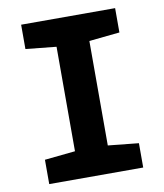

<svg xmlns="http://www.w3.org/2000/svg" viewBox="-81 -781 725 847"><g transform="rotate(-10 281.5 -357.0)"><path d="M71 0H492V-109L355 -123V-591L492 -605V-714H71V-605L208 -591V-123L71 -109Z"/></g></svg>

Font: Noto Sans Mono SemiCondensed ExtraBold
Style: Regular
Weight: 800
Width: 4
Designer: Monotype Design Team
Foundry: Monotype Imaging Inc.
Version: Version 2.014